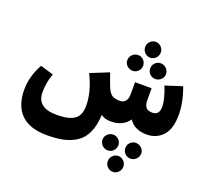

<svg xmlns="http://www.w3.org/2000/svg" viewBox="-164 -881 1562 1436"><g transform="rotate(20 617.5 -163.0)"><path d="M883.5 -567.5Q865 -549 840 -549Q815 -549 796.5 -567.5Q778 -586 778 -612Q778 -638 796.5 -656.5Q815 -675 840 -675Q865 -675 883.5 -656.5Q902 -638 902 -612Q902 -586 883.5 -567.5ZM750 -412Q724 -412 705 -430Q686 -448 686 -473Q686 -500 705 -518.5Q724 -537 750 -537Q776 -537 794 -518.5Q812 -500 812 -473Q812 -448 793.5 -430Q775 -412 750 -412ZM868 -473Q868 -500 886 -518.5Q904 -537 930 -537Q956 -537 975 -518.5Q994 -500 994 -473Q994 -448 975 -430Q956 -412 930 -412Q905 -412 886.5 -430Q868 -448 868 -473ZM1146 -433Q1188 -319 1188 -220Q1188 -107 1138 -53.5Q1088 0 1011 0Q914 0 869 -68Q823 0 724 0Q677 0 647 -23Q643 61 617 118.5Q591 176 544.5 206Q498 236 443.5 248Q389 260 314 260H313Q174 260 105.5 192Q37 124 37 -3Q37 -110 95 -213L199 -182Q172 -109 172 -31Q172 92 328 92Q427 92 470.5 60Q514 28 514 -46Q514 -159 451 -285L597 -344Q613 -294 635 -239Q654 -194 676.5 -181Q699 -168 738 -168Q764 -168 780.5 -186.5Q797 -205 797 -240V-338H929V-248Q929 -205 944.5 -186.5Q960 -168 995 -168Q1051 -168 1051 -233Q1051 -294 1012 -390ZM841 147Q841 174 823 192.5Q805 211 779 211Q753 211 734 192.5Q715 174 715 147Q715 122 734 104Q753 86 779 86Q804 86 822.5 104Q841 122 841 147ZM959 86Q985 86 1004 104Q1023 122 1023 147Q1023 174 1004 192.5Q985 211 959 211Q933 211 915 192.5Q897 174 897 147Q897 122 915.5 104Q934 86 959 86ZM825.5 241.5Q844 223 869 223Q894 223 912.5 241.5Q931 260 931 286Q931 312 912.5 330.5Q894 349 869 349Q844 349 825.5 330.5Q807 312 807 286Q807 260 825.5 241.5Z"/></g></svg>

Font: FiraGO ExtraBold
Style: Regular
Weight: 800
Designer: bBox Type
Foundry: bBox Type GmbH
Version: Version 1.001;PS 001.001;hotconv 1.0.88;makeotf.lib2.5.64775